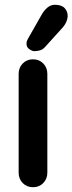

<svg xmlns="http://www.w3.org/2000/svg" viewBox="-20 -783 303 803"><path d="M178 -61Q178 -35 161 -17.5Q144 0 118 0Q92 0 75 -17.5Q58 -35 58 -61V-474Q58 -500 75 -517.5Q92 -535 118 -535Q144 -535 161 -517.5Q178 -500 178 -474ZM123 -569Q115 -569 102.5 -577.5Q90 -586 91 -602Q91 -611 97 -621L155 -723Q164 -739 178 -751Q192 -763 210 -763Q238 -763 251 -748.5Q264 -734 263 -713Q262 -703 257.5 -692Q253 -681 244 -670L168 -586Q158 -575 146 -572Q134 -569 123 -569Z"/></svg>

Font: zvoove
Style: Bold
Weight: 700
Designer: Vernon Adams (Nunito) & Andrew Paglinawan (Quicksand)
Foundry: zvoove
Version: Version 3.006